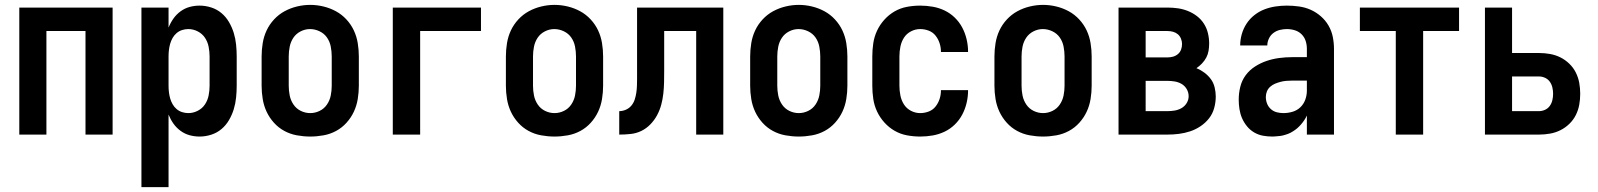

<svg xmlns="http://www.w3.org/2000/svg" viewBox="-20 -551 6540 786"><path d="M59 0V-520H441V0H330V-424H170V0Z M559 215V-520H670V-438Q678 -458 690 -475Q702 -492 719 -504.5Q736 -517 756 -522.5Q776 -528 797 -528Q821 -528 844.5 -520.5Q868 -513 886.5 -497.5Q905 -482 917.5 -460.5Q930 -439 937 -416Q944 -393 946.5 -368.5Q949 -344 949 -320V-200Q949 -176 946.5 -151.5Q944 -127 937 -104Q930 -81 917.5 -59.5Q905 -38 886.5 -22.5Q868 -7 844.5 0.5Q821 8 797 8Q776 8 756 2.5Q736 -3 719 -15.5Q702 -28 690 -45Q678 -62 670 -82V215ZM751 -88Q771 -88 789.5 -97.5Q808 -107 819 -123.5Q830 -140 834 -160Q838 -180 838 -200V-320Q838 -340 834 -360Q830 -380 819 -396.5Q808 -413 789.5 -422.5Q771 -432 751 -432Q738 -432 725.5 -428Q713 -424 703 -415.5Q693 -407 686.5 -395.5Q680 -384 676.5 -371.5Q673 -359 671.5 -346Q670 -333 670 -320V-200Q670 -187 671.5 -174Q673 -161 676.5 -148.5Q680 -136 686.5 -124.5Q693 -113 703 -104.5Q713 -96 725.5 -92Q738 -88 751 -88Z M1250 8Q1223 8 1195.5 3Q1168 -2 1144 -15Q1120 -28 1101.5 -48.5Q1083 -69 1071.5 -93.5Q1060 -118 1055.5 -145.5Q1051 -173 1051 -200V-320Q1051 -347 1055.5 -374.5Q1060 -402 1071.5 -426.5Q1083 -451 1102 -471.5Q1121 -492 1145 -505Q1169 -518 1196 -524.5Q1223 -531 1250 -531Q1277 -531 1304 -524.5Q1331 -518 1355 -505Q1379 -492 1398 -471.5Q1417 -451 1428.5 -426.5Q1440 -402 1444.5 -374.5Q1449 -347 1449 -320V-200Q1449 -173 1444.5 -145.5Q1440 -118 1428.5 -93.5Q1417 -69 1398.5 -48.5Q1380 -28 1356 -15Q1332 -2 1304.5 3Q1277 8 1250 8ZM1250 -88Q1270 -88 1288.5 -97Q1307 -106 1318.5 -123Q1330 -140 1334 -160Q1338 -180 1338 -200V-320Q1338 -340 1334 -360.5Q1330 -381 1318.5 -397.5Q1307 -414 1288 -423Q1269 -432 1249 -432Q1229 -432 1210.5 -422.5Q1192 -413 1181 -396.5Q1170 -380 1166 -360Q1162 -340 1162 -320V-200Q1162 -180 1166 -160Q1170 -140 1181.5 -123Q1193 -106 1211.5 -97Q1230 -88 1250 -88Z M1588 0V-520H1949V-424H1700V0Z M2250 8Q2223 8 2195.5 3Q2168 -2 2144 -15Q2120 -28 2101.5 -48.5Q2083 -69 2071.5 -93.5Q2060 -118 2055.5 -145.5Q2051 -173 2051 -200V-320Q2051 -347 2055.5 -374.5Q2060 -402 2071.5 -426.5Q2083 -451 2102 -471.5Q2121 -492 2145 -505Q2169 -518 2196 -524.5Q2223 -531 2250 -531Q2277 -531 2304 -524.5Q2331 -518 2355 -505Q2379 -492 2398 -471.5Q2417 -451 2428.5 -426.5Q2440 -402 2444.5 -374.5Q2449 -347 2449 -320V-200Q2449 -173 2444.5 -145.5Q2440 -118 2428.5 -93.5Q2417 -69 2398.5 -48.5Q2380 -28 2356 -15Q2332 -2 2304.5 3Q2277 8 2250 8ZM2250 -88Q2270 -88 2288.5 -97Q2307 -106 2318.5 -123Q2330 -140 2334 -160Q2338 -180 2338 -200V-320Q2338 -340 2334 -360.5Q2330 -381 2318.5 -397.5Q2307 -414 2288 -423Q2269 -432 2249 -432Q2229 -432 2210.5 -422.5Q2192 -413 2181 -396.5Q2170 -380 2166 -360Q2162 -340 2162 -320V-200Q2162 -180 2166 -160Q2170 -140 2181.5 -123Q2193 -106 2211.5 -97Q2230 -88 2250 -88Z M2515 0V-96Q2529 -96 2542.5 -102Q2556 -108 2565 -119Q2574 -130 2578.5 -144Q2583 -158 2585 -172Q2587 -186 2587.5 -200.5Q2588 -215 2588 -229Q2588 -237 2588 -245Q2588 -253 2588 -261V-520H2941V0H2830V-424H2699V-261Q2699 -237 2698.5 -214Q2698 -191 2695.5 -168Q2693 -145 2687 -122.5Q2681 -100 2670 -79.5Q2659 -59 2642.5 -42Q2626 -25 2605.5 -15Q2585 -5 2561.5 -2.5Q2538 0 2515 0Z M3250 8Q3223 8 3195.5 3Q3168 -2 3144 -15Q3120 -28 3101.5 -48.5Q3083 -69 3071.5 -93.5Q3060 -118 3055.5 -145.5Q3051 -173 3051 -200V-320Q3051 -347 3055.5 -374.5Q3060 -402 3071.5 -426.5Q3083 -451 3102 -471.5Q3121 -492 3145 -505Q3169 -518 3196 -524.5Q3223 -531 3250 -531Q3277 -531 3304 -524.5Q3331 -518 3355 -505Q3379 -492 3398 -471.5Q3417 -451 3428.5 -426.5Q3440 -402 3444.5 -374.5Q3449 -347 3449 -320V-200Q3449 -173 3444.5 -145.5Q3440 -118 3428.5 -93.5Q3417 -69 3398.5 -48.5Q3380 -28 3356 -15Q3332 -2 3304.5 3Q3277 8 3250 8ZM3250 -88Q3270 -88 3288.5 -97Q3307 -106 3318.5 -123Q3330 -140 3334 -160Q3338 -180 3338 -200V-320Q3338 -340 3334 -360.5Q3330 -381 3318.5 -397.5Q3307 -414 3288 -423Q3269 -432 3249 -432Q3229 -432 3210.5 -422.5Q3192 -413 3181 -396.5Q3170 -380 3166 -360Q3162 -340 3162 -320V-200Q3162 -180 3166 -160Q3170 -140 3181.5 -123Q3193 -106 3211.5 -97Q3230 -88 3250 -88Z M3747 8Q3720 8 3693 3Q3666 -2 3642.5 -15.5Q3619 -29 3600.5 -49.5Q3582 -70 3570.5 -94.5Q3559 -119 3555 -146Q3551 -173 3551 -200V-320Q3551 -347 3555 -374Q3559 -401 3570.5 -425.5Q3582 -450 3600.5 -470.5Q3619 -491 3642.5 -504.5Q3666 -518 3693 -523Q3720 -528 3747 -528Q3773 -528 3798.5 -523.5Q3824 -519 3847 -508Q3870 -497 3888.5 -479Q3907 -461 3919 -438.5Q3931 -416 3937 -390.5Q3943 -365 3943 -340Q3943 -339 3943 -338.5Q3943 -338 3943 -338H3832Q3832 -338 3832 -338.5Q3832 -339 3832 -339Q3832 -357 3826.5 -374Q3821 -391 3810 -405Q3799 -419 3782 -425.5Q3765 -432 3747 -432Q3727 -432 3709 -422.5Q3691 -413 3680.5 -396.5Q3670 -380 3666 -360Q3662 -340 3662 -320V-200Q3662 -180 3666 -160Q3670 -140 3680.5 -123.5Q3691 -107 3709 -97.5Q3727 -88 3747 -88Q3765 -88 3782 -94.5Q3799 -101 3810 -115Q3821 -129 3826.5 -146Q3832 -163 3832 -181Q3832 -181 3832 -181.5Q3832 -182 3832 -182H3943Q3943 -182 3943 -181.5Q3943 -181 3943 -180Q3943 -155 3937 -129.5Q3931 -104 3919 -81.5Q3907 -59 3888.5 -41Q3870 -23 3847 -12Q3824 -1 3798.5 3.5Q3773 8 3747 8Z M4250 8Q4223 8 4195.5 3Q4168 -2 4144 -15Q4120 -28 4101.5 -48.5Q4083 -69 4071.5 -93.5Q4060 -118 4055.5 -145.5Q4051 -173 4051 -200V-320Q4051 -347 4055.5 -374.5Q4060 -402 4071.5 -426.5Q4083 -451 4102 -471.5Q4121 -492 4145 -505Q4169 -518 4196 -524.5Q4223 -531 4250 -531Q4277 -531 4304 -524.5Q4331 -518 4355 -505Q4379 -492 4398 -471.5Q4417 -451 4428.5 -426.5Q4440 -402 4444.5 -374.5Q4449 -347 4449 -320V-200Q4449 -173 4444.5 -145.5Q4440 -118 4428.5 -93.5Q4417 -69 4398.5 -48.5Q4380 -28 4356 -15Q4332 -2 4304.5 3Q4277 8 4250 8ZM4250 -88Q4270 -88 4288.5 -97Q4307 -106 4318.5 -123Q4330 -140 4334 -160Q4338 -180 4338 -200V-320Q4338 -340 4334 -360.5Q4330 -381 4318.5 -397.5Q4307 -414 4288 -423Q4269 -432 4249 -432Q4229 -432 4210.5 -422.5Q4192 -413 4181 -396.5Q4170 -380 4166 -360Q4162 -340 4162 -320V-200Q4162 -180 4166 -160Q4170 -140 4181.5 -123Q4193 -106 4211.5 -97Q4230 -88 4250 -88Z M4559 0V-520H4759Q4781 -520 4802 -517Q4823 -514 4843 -506Q4863 -498 4880 -485Q4897 -472 4908.5 -454Q4920 -436 4925 -415Q4930 -394 4930 -373Q4930 -358 4927.5 -343Q4925 -328 4918 -315Q4911 -302 4900.5 -291Q4890 -280 4878 -272Q4895 -265 4910.5 -253.5Q4926 -242 4937 -227Q4948 -212 4952.5 -193Q4957 -174 4957 -156Q4957 -132 4950.5 -108.5Q4944 -85 4929.5 -66.5Q4915 -48 4895 -34.5Q4875 -21 4852.5 -13.5Q4830 -6 4806.5 -3Q4783 0 4759 0ZM4759 -316Q4771 -316 4782 -319Q4793 -322 4802 -329.5Q4811 -337 4815 -348Q4819 -359 4819 -371Q4819 -371 4819 -371Q4819 -371 4819 -371Q4819 -382 4814.5 -393Q4810 -404 4801.5 -411Q4793 -418 4782 -421Q4771 -424 4759 -424H4670V-316ZM4759 -96Q4774 -96 4789 -98.5Q4804 -101 4817 -108.5Q4830 -116 4838 -129Q4846 -142 4846 -157Q4846 -157 4846 -157Q4846 -157 4846 -157Q4846 -173 4838 -186.5Q4830 -200 4817 -207.5Q4804 -215 4789 -217.5Q4774 -220 4759 -220H4670V-96Z M5189 8Q5169 8 5150 4.5Q5131 1 5114 -9Q5097 -19 5084.5 -34.5Q5072 -50 5064.5 -67.5Q5057 -85 5054 -104.5Q5051 -124 5051 -143Q5051 -170 5057.5 -196Q5064 -222 5079.5 -243Q5095 -264 5117.5 -278.5Q5140 -293 5165 -301.5Q5190 -310 5216.5 -313.5Q5243 -317 5269 -317H5330V-351Q5330 -368 5325 -383.5Q5320 -399 5308.5 -410.5Q5297 -422 5281 -427Q5265 -432 5248 -432Q5234 -432 5219.5 -428.5Q5205 -425 5193 -416Q5181 -407 5174.5 -393Q5168 -379 5168 -365H5057Q5057 -388 5063.5 -411Q5070 -434 5083 -454Q5096 -474 5115 -489Q5134 -504 5156 -512.5Q5178 -521 5201.5 -524.5Q5225 -528 5248 -528Q5273 -528 5298 -524.5Q5323 -521 5345.5 -511Q5368 -501 5387 -484.5Q5406 -468 5418.5 -446.5Q5431 -425 5436 -400.5Q5441 -376 5441 -351V0H5330V-78Q5325 -68 5323.5 -65.5Q5322 -63 5319 -58.5Q5316 -54 5312.5 -49.5Q5309 -45 5305.5 -41Q5302 -37 5298 -33Q5294 -29 5290 -25.5Q5286 -22 5281.5 -19Q5277 -16 5272.5 -13Q5268 -10 5263 -7.5Q5258 -5 5253 -3Q5248 -1 5242.5 0.5Q5237 2 5232 3.5Q5227 5 5221.5 5.5Q5216 6 5210.5 6.5Q5205 7 5199.5 7.5Q5194 8 5189 8ZM5234 -88Q5253 -88 5271.5 -93.5Q5290 -99 5303.5 -112Q5317 -125 5323.5 -143Q5330 -161 5330 -180V-221H5269Q5257 -221 5245.5 -220Q5234 -219 5222.5 -216Q5211 -213 5200 -208.5Q5189 -204 5180 -196Q5171 -188 5166.5 -177Q5162 -166 5162 -154Q5162 -140 5167 -127Q5172 -114 5182.5 -104.5Q5193 -95 5206.5 -91.5Q5220 -88 5234 -88Z M5694 0V-424H5547V-520H5953V-424H5806V0Z M6059 0V-520H6170V-334H6280Q6303 -334 6325.5 -330Q6348 -326 6368 -316Q6388 -306 6404.5 -290Q6421 -274 6431 -254Q6441 -234 6445 -212Q6449 -190 6449 -167Q6449 -144 6445 -122Q6441 -100 6431 -80Q6421 -60 6404.5 -44Q6388 -28 6368 -18Q6348 -8 6325.5 -4Q6303 0 6280 0ZM6170 -96H6280Q6293 -96 6305 -101.5Q6317 -107 6324.5 -117.5Q6332 -128 6335 -141Q6338 -154 6338 -167Q6338 -180 6335 -193Q6332 -206 6324.5 -216.5Q6317 -227 6305 -232.5Q6293 -238 6280 -238H6170Z"/></svg>

Font: Iosevka SS08 Regular
Style: Bold
Weight: 700
Monospace: yes
Designer: Belleve Invis
Foundry: Belleve Invis
Version: Version 16.3.4; ttfautohint (v1.8.4)